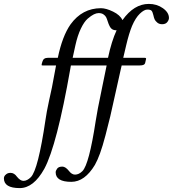

<svg xmlns="http://www.w3.org/2000/svg" viewBox="-103 -725 885 983"><path d="M494 -570H493Q478 -570 469 -577Q458 -585 448 -617Q444 -630 440 -637.5Q436 -645 426.5 -651.5Q417 -658 402 -658Q391 -658 377.5 -651.5Q364 -645 346 -629.5Q328 -614 311 -578.5Q294 -543 283 -493L269 -429H450Q468 -514 494 -570ZM520 -390 516 -373Q507 -335 489 -252Q471 -169 461.5 -129Q452 -89 437 -32Q422 25 409 60.5Q396 96 383 119Q331 206 262 206Q182 206 182 157Q182 149 189.5 138.5Q197 128 216 128Q232 128 249 149Q264 169 281 169Q301 169 319 151Q353 117 387 -106Q393 -149 420 -278L443 -390H260L257 -373Q188 20 124 139Q69 238 -2 238Q-83 238 -83 188Q-83 184 -81 178.5Q-79 173 -70.5 166.5Q-62 160 -49 160Q-30 160 -16 180Q1 201 17 201Q36 201 55 182Q92 145 130 -112Q135 -149 148 -209Q161 -269 163 -278L184 -390H115Q110 -390 110 -392Q110 -397 114 -409Q119 -429 142 -429H193Q216 -540 258 -600Q318 -683 414 -683Q440 -683 476 -665.5Q512 -648 524 -622Q583 -705 659 -705Q700 -705 731 -683Q762 -661 762 -633Q762 -623 753.5 -612Q745 -601 727 -601Q712 -601 702 -609.5Q692 -618 688.5 -626Q685 -634 682 -648Q678 -665 672.5 -670.5Q667 -676 651 -676Q635 -676 613 -655Q591 -634 573 -592Q557 -553 543 -493L528 -429H638Q645 -429 645 -424L640 -402Q637 -390 613 -390Z"/></svg>

Font: Linux Libertine O
Style: Italic
Weight: 400
Italic angle: -12°
Designer: Philipp H. Poll
Foundry: Philipp H. Poll
Version: Version 5.1.6